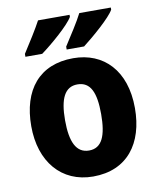

<svg xmlns="http://www.w3.org/2000/svg" viewBox="-86 -834 755 912"><g transform="rotate(-10 291.5 -378.0)"><path d="M511 -756V-766H359C340 -728 301 -668 270 -620V-606H354C402 -643 492 -720 511 -756ZM312 -756V-766H160C140 -728 102 -668 71 -620V-606H152C204 -644 291 -719 312 -756ZM541 -276C541 -458 439 -560 293 -560C129 -560 41 -451 41 -276C41 -105 137 10 290 10C455 10 541 -106 541 -276ZM204 -276C204 -380 230 -434 291 -434C354 -434 378 -380 378 -276C378 -171 354 -115 292 -115C230 -115 204 -172 204 -276Z"/></g></svg>

Font: Noto Sans Georgian SemiCondensed ExtraBold
Style: Regular
Weight: 800
Width: 4
Designer: Monotype Design Team, Akaki Razmadze
Foundry: Google LLC
Version: Version 2.005